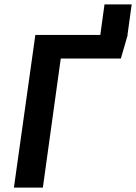

<svg xmlns="http://www.w3.org/2000/svg" viewBox="-20 -849 616 869"><path d="M576 -829H453L434 -691H140L43 0H174L255 -584H527L558 -691H557Z"/></svg>

Font: Fira Sans Medium
Style: Italic
Weight: 500
Italic angle: -8°
Designer: bBox Type GmbH & Carrois Corporate GbR & Edenspiekermann AG
Foundry: bBox Type GmbH & Carrois Corporate GbR & Edenspiekermann AG
Version: Version 4.301;PS 004.301;hotconv 1.0.88;makeotf.lib2.5.64775